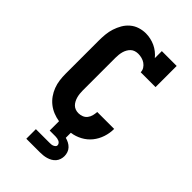

<svg xmlns="http://www.w3.org/2000/svg" viewBox="-281 -842 1162 1162"><g transform="rotate(45 300.0 -261.5)"><path d="M185 220V138H300Q307 138 314.5 137.5Q322 137 328.5 134.5Q335 132 341 127Q347 122 347 115Q347 107 342 100.5Q337 94 330 91Q323 88 315.5 86.5Q308 85 300 85H250V5Q224 1 199 -9Q174 -19 153 -35.5Q132 -52 116.5 -74Q101 -96 91.5 -121Q82 -146 78.5 -172.5Q75 -199 75 -226V-509Q75 -536 77.5 -563.5Q80 -591 88.5 -617Q97 -643 110.5 -666.5Q124 -690 145 -708Q166 -726 192.5 -734.5Q219 -743 246 -743Q266 -743 286.5 -738.5Q307 -734 325.5 -725.5Q344 -717 360.5 -704Q377 -691 390 -675V-735H517V-554H390Q390 -570 381.5 -583.5Q373 -597 360 -606Q347 -615 331.5 -619Q316 -623 301 -623Q288 -623 275 -619Q262 -615 252.5 -606Q243 -597 236.5 -585.5Q230 -574 226.5 -561.5Q223 -549 221.5 -535.5Q220 -522 220 -509V-226Q220 -213 221.5 -200Q223 -187 226.5 -174.5Q230 -162 236 -150.5Q242 -139 251 -130Q260 -121 272.5 -116.5Q285 -112 298 -112Q314 -112 329.5 -118Q345 -124 355 -137Q365 -150 369 -165.5Q373 -181 374 -198H519Q519 -162 507.5 -127Q496 -92 473.5 -64Q451 -36 418.5 -18.5Q386 -1 350 4V47Q365 51 378.5 58Q392 65 402.5 76Q413 87 418 101.5Q423 116 423 131Q423 145 418.5 159Q414 173 404.5 184Q395 195 382.5 202Q370 209 356.5 213Q343 217 328.5 218.5Q314 220 300 220Z"/></g></svg>

Font: Iosevka Etoile Heavy
Style: Regular
Weight: 900
Designer: Belleve Invis
Foundry: Belleve Invis
Version: Version 22.1.2; ttfautohint (v1.8.4)